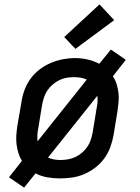

<svg xmlns="http://www.w3.org/2000/svg" viewBox="-20 -806 640 876"><path d="M90 50 21 3 80 -72Q70 -88 64 -107.5Q58 -127 55.5 -147.5Q53 -168 54.5 -189Q56 -210 59 -231L78 -341Q82 -369 92 -396Q102 -423 119.5 -447Q137 -471 160.5 -489Q184 -507 211 -518.5Q238 -530 266 -535.5Q294 -541 322 -541Q352 -541 380 -534.5Q408 -528 433 -515L486 -580L554 -533L495 -458Q506 -442 512 -422.5Q518 -403 520.5 -382.5Q523 -362 521 -341Q519 -320 516 -299L498 -189Q493 -161 483 -134Q473 -107 456 -83.5Q439 -60 415 -41.5Q391 -23 364 -11.5Q337 0 309 4Q281 8 254 8Q224 8 195.5 3Q167 -2 142 -15ZM151 -161 376 -443Q363 -449 348 -451.5Q333 -454 318 -454Q300 -454 283 -451Q266 -448 250 -440Q234 -432 220 -420Q206 -408 196 -393Q186 -378 180.5 -361Q175 -344 172 -327L154 -217Q151 -203 150.5 -189Q150 -175 151 -161ZM255 -76Q273 -76 290 -79Q307 -82 323.5 -89.5Q340 -97 354.5 -109.5Q369 -122 379 -137Q389 -152 394.5 -169Q400 -186 403 -203L421 -313Q424 -327 425 -341Q426 -355 424 -369L199 -87Q212 -81 226.5 -78.5Q241 -76 255 -76ZM324 -583 273 -637 434 -786 501 -714Z"/></svg>

Font: Iosevka Curly MdExObl
Style: Regular
Weight: 500
Width: 7
Italic angle: -9°
Monospace: yes
Designer: Belleve Invis
Foundry: Belleve Invis
Version: Version 11.1.0; ttfautohint (v1.8.3)